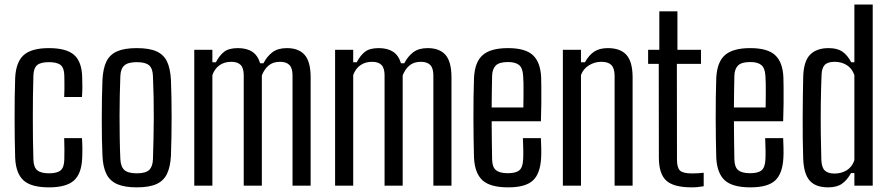

<svg xmlns="http://www.w3.org/2000/svg" viewBox="-20 -820 3930 848"><path d="M263.5 -391.5Q264.5 -408 264.5 -424.5Q264.5 -441 264.5 -457Q264.5 -473 264 -486.5Q263.5 -519.5 248 -532.5Q232.5 -545.5 196 -545.5Q159 -545.5 143.8 -532.2Q128.5 -519 127.5 -486Q126 -439.5 125.5 -394Q125 -348.5 125 -302.5Q125 -256.5 125.5 -210Q126 -163.5 127.5 -115Q128.5 -81 144.8 -67.8Q161 -54.5 196.5 -54.5Q233 -54.5 248.2 -68Q263.5 -81.5 264 -115.5Q264.5 -136.5 264.5 -158.5Q264.5 -180.5 263.5 -210H342Q343.5 -192 343.8 -166.2Q344 -140.5 343 -123Q340.5 -53.5 306.8 -23Q273 7.5 196.5 7.5Q118 7.5 84 -23.2Q50 -54 47 -123Q46 -159 45.2 -203.8Q44.5 -248.5 44.5 -296.5Q44.5 -344.5 45 -390.8Q45.5 -437 47 -476Q50.5 -546.5 85 -577Q119.5 -607.5 196 -607.5Q273 -607.5 307.2 -577.5Q341.5 -547.5 343 -478.5Q344 -458 343.8 -434.5Q343.5 -411 342 -391.5Z M584 7.5Q530 7.5 497.5 -6.8Q465 -21 449.8 -52Q434.5 -83 432.5 -133Q431 -163.5 430.2 -205.2Q429.5 -247 429.5 -293Q429.5 -339 430.2 -384.2Q431 -429.5 432.5 -466.5Q435 -518 450.2 -548.8Q465.5 -579.5 497.8 -593.5Q530 -607.5 584 -607.5Q639 -607.5 671 -593.2Q703 -579 717.8 -548Q732.5 -517 735 -466.5Q736.5 -432.5 737.2 -390.5Q738 -348.5 738 -303.8Q738 -259 737.2 -215Q736.5 -171 735 -133Q732.5 -83 717.5 -52Q702.5 -21 670.5 -6.8Q638.5 7.5 584 7.5ZM584 -54.5Q623.5 -54.5 639 -69.5Q654.5 -84.5 655.5 -116.5Q657 -162 658 -207.2Q659 -252.5 659.2 -298.2Q659.5 -344 658.5 -390.5Q657.5 -437 655.5 -484Q654.5 -517.5 638.5 -531.5Q622.5 -545.5 584 -545.5Q545.5 -545.5 529 -530.8Q512.5 -516 511.5 -482.5Q510 -442.5 509 -398Q508 -353.5 508 -306.5Q508 -259.5 508.8 -211.8Q509.5 -164 511.5 -118Q513 -84 529.2 -69.2Q545.5 -54.5 584 -54.5Z M838 0V-600H918V-545H933.5Q949.5 -575.5 970.2 -591.5Q991 -607.5 1030.5 -607.5Q1069.5 -607.5 1094 -591.5Q1118.5 -575.5 1129 -540.5H1143.5Q1159.5 -571.5 1183.5 -589.5Q1207.5 -607.5 1247 -607.5Q1299 -607.5 1325.2 -578Q1351.5 -548.5 1352 -481V0H1272V-487Q1272 -519 1258.2 -533Q1244.5 -547 1217 -547Q1186 -547 1166.8 -531Q1147.5 -515 1136.5 -487V0H1056.5V-487Q1056.5 -519 1043 -533Q1029.5 -547 1001.5 -547Q971 -547 949.5 -531.8Q928 -516.5 918 -488.5V0Z M1460 0V-600H1540V-545H1555.5Q1571.5 -575.5 1592.2 -591.5Q1613 -607.5 1652.5 -607.5Q1691.5 -607.5 1716 -591.5Q1740.5 -575.5 1751 -540.5H1765.5Q1781.5 -571.5 1805.5 -589.5Q1829.5 -607.5 1869 -607.5Q1921 -607.5 1947.2 -578Q1973.5 -548.5 1974 -481V0H1894V-487Q1894 -519 1880.2 -533Q1866.5 -547 1839 -547Q1808 -547 1788.8 -531Q1769.5 -515 1758.5 -487V0H1678.5V-487Q1678.5 -519 1665 -533Q1651.5 -547 1623.5 -547Q1593 -547 1571.5 -531.8Q1550 -516.5 1540 -488.5V0Z M2224.5 7.5Q2145.5 7.5 2111.2 -23.5Q2077 -54.5 2073.5 -123.5Q2072.5 -159.5 2071.8 -204.2Q2071 -249 2071 -296.8Q2071 -344.5 2071.5 -390.5Q2072 -436.5 2073.5 -475.5Q2077 -546.5 2112.2 -577Q2147.5 -607.5 2223.5 -607.5Q2300 -607.5 2333.5 -576.5Q2367 -545.5 2370 -479Q2370.5 -467.5 2370.8 -435.2Q2371 -403 2370.8 -362.2Q2370.5 -321.5 2369 -284.5H2151.5Q2151.5 -243 2152.2 -200.8Q2153 -158.5 2153.5 -115Q2154.5 -81 2171 -68Q2187.5 -55 2223 -55Q2258.5 -55 2273.8 -68Q2289 -81 2290.5 -115Q2291.5 -130 2291.2 -156Q2291 -182 2289.5 -210H2369Q2370 -193 2370.5 -166.2Q2371 -139.5 2370 -123.5Q2366.5 -53.5 2333.8 -23Q2301 7.5 2224.5 7.5ZM2151.5 -345.5H2291.5Q2292 -373.5 2292.2 -402.2Q2292.5 -431 2292 -453.8Q2291.5 -476.5 2290.5 -485.5Q2288.5 -519.5 2272.5 -532.8Q2256.5 -546 2223.5 -546Q2185.5 -546 2170 -531Q2154.5 -516 2153.5 -485.5Q2153 -451.5 2152.2 -416.2Q2151.5 -381 2151.5 -345.5Z M2466 0V-600H2546V-545H2563.5Q2580.5 -576 2604 -591.8Q2627.5 -607.5 2664.5 -607.5Q2720 -607.5 2746.8 -577.5Q2773.5 -547.5 2774 -481V0H2694.5V-487Q2694 -519 2680 -533Q2666 -547 2635.5 -547Q2606.5 -547 2581.2 -531.5Q2556 -516 2546 -488.5V0Z M3035.5 7.5Q2955 7.5 2922.5 -22.5Q2890 -52.5 2890 -124.5L2889.5 -538H2842.5V-600H2892V-770H2972V-600H3076V-538H2969.5L2970 -115.5Q2970 -79.5 2983.2 -66.8Q2996.5 -54 3037 -54Q3052 -54 3062.8 -54.8Q3073.5 -55.5 3088 -57V2.5Q3076 4.5 3063.2 6Q3050.5 7.5 3035.5 7.5Z M3294.5 7.5Q3215.5 7.5 3181.2 -23.5Q3147 -54.5 3143.5 -123.5Q3142.5 -159.5 3141.8 -204.2Q3141 -249 3141 -296.8Q3141 -344.5 3141.5 -390.5Q3142 -436.5 3143.5 -475.5Q3147 -546.5 3182.2 -577Q3217.5 -607.5 3293.5 -607.5Q3370 -607.5 3403.5 -576.5Q3437 -545.5 3440 -479Q3440.5 -467.5 3440.8 -435.2Q3441 -403 3440.8 -362.2Q3440.5 -321.5 3439 -284.5H3221.5Q3221.5 -243 3222.2 -200.8Q3223 -158.5 3223.5 -115Q3224.5 -81 3241 -68Q3257.5 -55 3293 -55Q3328.5 -55 3343.8 -68Q3359 -81 3360.5 -115Q3361.5 -130 3361.2 -156Q3361 -182 3359.5 -210H3439Q3440 -193 3440.5 -166.2Q3441 -139.5 3440 -123.5Q3436.5 -53.5 3403.8 -23Q3371 7.5 3294.5 7.5ZM3221.5 -345.5H3361.5Q3362 -373.5 3362.2 -402.2Q3362.5 -431 3362 -453.8Q3361.5 -476.5 3360.5 -485.5Q3358.5 -519.5 3342.5 -532.8Q3326.5 -546 3293.5 -546Q3255.5 -546 3240 -531Q3224.5 -516 3223.5 -485.5Q3223 -451.5 3222.2 -416.2Q3221.5 -381 3221.5 -345.5Z M3637.5 7.5Q3582.5 7.5 3556.2 -22.2Q3530 -52 3527.5 -119Q3526 -160 3525.5 -207.2Q3525 -254.5 3525.2 -302.8Q3525.5 -351 3526 -397Q3526.5 -443 3527.5 -481Q3529.5 -550 3558.2 -578.8Q3587 -607.5 3639.5 -607.5Q3678 -607.5 3700.5 -592Q3723 -576.5 3739.5 -545H3753.5V-800H3834.5V0H3753.5V-55.5H3738.5Q3721.5 -24.5 3698.8 -8.5Q3676 7.5 3637.5 7.5ZM3665.5 -53.5Q3695.5 -53.5 3719 -67.5Q3742.5 -81.5 3753.5 -112V-488.5Q3742.5 -519 3719 -533Q3695.5 -547 3666 -547Q3635.5 -547 3622.5 -533.2Q3609.5 -519.5 3608.5 -488.5Q3606 -426.5 3605.2 -359.5Q3604.5 -292.5 3605.2 -229.5Q3606 -166.5 3607.5 -116Q3608.5 -81 3622.5 -67.2Q3636.5 -53.5 3665.5 -53.5Z"/></svg>

Font: Big Shoulders Text Thin
Style: Regular
Weight: 400
Version: Version 2.002